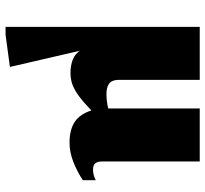

<svg xmlns="http://www.w3.org/2000/svg" viewBox="-44 -460 755 707"><g transform="rotate(90 333.5 -106.5)"><path d="M79 -464.5H274V-169Q274 -151 279.5 -140.8Q285 -130.5 297 -125.8Q309 -121 328 -121Q348 -121 367.2 -124.8Q386.5 -128.5 404 -136.5L421 -100Q386 -63.5 360.2 -41Q334.5 -18.5 315 -7.2Q295.5 4 280 7.8Q264.5 11.5 249.5 11.5Q221 11.5 199.5 3Q178 -5.5 164.2 -26.5Q150.5 -47.5 145 -85H152.5L226.5 234.5L108 250.5H79ZM574.5 -105Q574.5 -93 578 -85.5Q581.5 -78 588 -74.8Q594.5 -71.5 604.5 -71.5Q612.5 -71.5 622 -73.5Q631.5 -75.5 643.5 -81.5V-34Q612.5 -13.5 576.5 0.8Q540.5 15 505.5 15Q439 15 409.2 -22Q379.5 -59 379.5 -121.5V-464.5H574.5Z"/></g></svg>

Font: Newsreader ExtraBold
Style: Regular
Weight: 800
Designer: Hugues Gentile
Foundry: Production Type
Version: Version 1.003